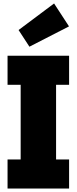

<svg xmlns="http://www.w3.org/2000/svg" viewBox="-20 -1086 442 1106"><path d="M23.5 -597.5V-765H378V-597.5H303V-167.5H378V0H23.5V-167.5H99V-597.5ZM291.5 -1066 377.5 -934 149.5 -817 87 -913Z"/></svg>

Font: Hepta Slab ExtraBold
Style: Regular
Weight: 800
Designer: Michael LaGattuta
Foundry: Michael LaGattuta
Version: Version 1.102